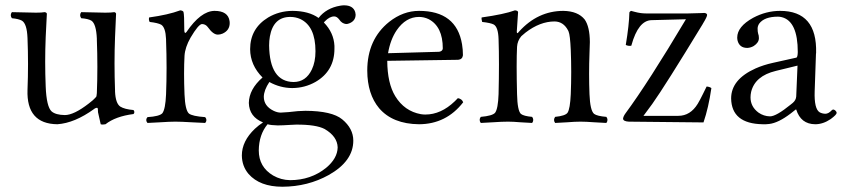

<svg xmlns="http://www.w3.org/2000/svg" viewBox="-20 -460 3196 726"><path d="M196.8 9.8Q79.6 8.3 84 -120.1Q87.9 -217.8 84 -315.9Q82 -370.1 63 -381.8Q50.8 -388.7 24.9 -391.1Q16.6 -402.8 24.9 -414.1Q95.2 -412.1 116.2 -412.1Q138.7 -412.1 148.9 -414.1Q155.8 -413.1 157.2 -408.2Q157.2 -407.2 152.8 -319.8Q148.9 -226.6 152.8 -132.8Q155.8 -56.2 175.3 -38.6Q190.9 -25.4 225.1 -24.9Q259.3 -24.9 315.4 -68.4Q324.2 -75.2 331.1 -81.1Q343.8 -92.8 344.7 -95.7Q345.7 -100.1 346.2 -107.9Q350.1 -205.6 346.2 -310.1Q346.2 -312.5 346.2 -314Q343.8 -369.6 325.7 -381.8Q313.5 -389.2 287.1 -391.1Q278.8 -402.8 287.1 -414.1Q357.4 -412.1 377.9 -412.1Q401.4 -412.1 412.1 -414.1Q418 -412.6 418.9 -408.2Q418.9 -407.2 415 -319.8Q411.1 -222.2 415 -117.7Q415 -115.2 415 -113.8Q417 -69.3 434.6 -57.1Q450.7 -46.9 484.9 -43.9Q491.2 -35.6 484.9 -28.8Q416.5 -20 378.9 9.8Q367.2 12.2 360.8 9.8Q360.8 9.8 350.6 -35.6Q350.1 -42.5 350.1 -46.9Q350.1 -56.2 338.4 -49.8Q336.9 -48.8 335.9 -47.9Q262.2 5.4 196.8 9.8Z M607.9 -312Q606 -356.4 589.4 -366.7Q576.7 -373.5 545.9 -377Q541.5 -385.3 543.9 -394Q615.7 -403.8 661.6 -420.9Q671.4 -419.9 673.8 -415Q676.8 -404.8 676.8 -348.1Q676.8 -335 681.2 -335.4Q683.6 -337.4 685.1 -338.9Q738.8 -418 791 -418.9Q842.8 -418.9 848.1 -379.9Q848.6 -376 848.6 -373Q848.6 -345.2 821.8 -333Q812.5 -329.1 803.7 -329.1Q786.1 -329.1 766.6 -356.4Q764.6 -359.4 763.7 -359.9Q756.3 -368.7 743.7 -369.1Q730.5 -368.2 700.7 -317.9Q679.7 -281.2 677.7 -249Q674.3 -186 677.7 -103Q680.2 -43.5 694.3 -30.8Q707 -20.5 755.9 -17.1Q765.1 -5.9 755.9 4.9Q737.8 4.4 704.6 2.4Q664.1 0 643.1 0Q622.1 0 585.9 2.4Q555.2 4.4 537.6 4.9Q528.3 -6.3 537.6 -17.1Q583 -20 593.8 -31.7Q605.5 -46.9 607.9 -103Q611.8 -202.1 607.9 -308.1Q607.9 -310.5 607.9 -312Z M1172.9 -266.1Q1172.9 -361.3 1115.2 -388.2Q1097.7 -396 1077.6 -396Q1013.7 -396 1000.5 -322.3Q997.6 -305.7 997.6 -288.1Q999.5 -151.4 1089.8 -149.9Q1136.7 -149.9 1159.2 -197.3Q1172.9 -226.1 1172.9 -266.1ZM991.7 9.8Q959 49.3 958.5 108.9Q958.5 171.4 1012.7 203.6Q1042.5 220.7 1076.7 221.2Q1155.3 221.2 1212.9 174.8Q1255.9 139.2 1256.8 97.2Q1255.4 55.7 1207.5 27.8Q1174.8 10.7 1099.6 11.2Q1094.2 11.2 1078.1 12.2Q1047.4 14.2 1029.8 14.2Q1004.9 13.7 991.7 9.8ZM1288.6 -369.1Q1272.5 -371.1 1262.7 -386.2Q1253.9 -397.9 1243.7 -397.9Q1226.1 -397.9 1208 -378.9Q1206.1 -376.5 1204.6 -375Q1242.2 -336.4 1244.6 -286.6Q1244.6 -281.2 1244.6 -275.9Q1244.6 -191.9 1173.3 -150.4Q1132.8 -127.4 1085 -127Q1039.1 -127.4 998.5 -149.9Q978 -119.1 977.5 -94.2Q977.5 -59.1 1014.6 -41Q1028.8 -34.2 1041.5 -34.2Q1044.4 -34.2 1070.8 -36.1Q1109.4 -41 1134.8 -41Q1235.4 -40.5 1273.9 -8.8Q1315.9 25.9 1315.9 71.8Q1315.9 149.4 1223.1 201.7Q1144 245.6 1047.9 246.1Q962.4 246.1 919.9 197.8Q895 168.5 894.5 127.9Q894.5 73.7 943.8 26.9Q958.5 13.2 974.6 2.9Q922.4 -18.1 920.9 -70.8Q921.9 -122.6 972.7 -167Q926.3 -213.4 925.8 -273.9Q925.8 -352.5 994.1 -394Q1035.6 -418.5 1085.9 -418.9Q1147.9 -418.5 1184.6 -392.1Q1213.9 -429.7 1266.6 -438.5Q1274.4 -439.9 1280.8 -439.9Q1315.4 -439.9 1323.2 -414.1Q1324.2 -409.2 1324.7 -404.8Q1324.7 -381.8 1301.8 -372.1Q1294.9 -369.1 1288.6 -369.1Z M1447.3 -258.8 1640.6 -264.2Q1653.8 -266.6 1654.3 -276.9Q1654.3 -359.9 1600.6 -387.7Q1583 -396 1564.5 -396Q1514.6 -396 1480 -345.7Q1456.1 -310.5 1447.3 -258.8ZM1711.4 -88.9Q1727.1 -85.9 1731.4 -73.2Q1667.5 9.3 1564.5 9.8Q1464.8 8.8 1413.6 -50.8Q1369.1 -104 1368.7 -192.9Q1368.7 -311 1451.7 -377.4Q1504.4 -418.9 1564.5 -418.9Q1706.1 -418.9 1727.1 -292.5Q1730.5 -272.5 1730.5 -251Q1728.5 -235.4 1712.4 -233.9L1444.3 -230Q1444.8 -145 1474.6 -96.2Q1509.3 -39.6 1571.3 -28.3Q1580.1 -26.9 1588.4 -26.9Q1647.5 -26.9 1699.7 -77.1Q1705.6 -83 1711.4 -88.9Z M1942.9 -340.8Q2013.2 -418.5 2109.9 -418.9Q2165.5 -418 2190.9 -386.2Q2210 -358.9 2210.4 -301.3Q2210.4 -287.1 2209 -257.8Q2206.1 -180.2 2209 -104Q2211.4 -41.5 2226.6 -29.3Q2237.8 -21 2272.9 -18.1Q2281.2 -6.8 2272.9 4.9Q2253.9 4.4 2227.1 2.4Q2195.8 0 2175 0Q2154.3 0 2124.5 2.4Q2097.2 4.4 2079.1 4.9Q2070.8 -6.3 2079.1 -18.1Q2117.7 -22 2126 -33.7Q2135.7 -48.3 2138.2 -104Q2141.6 -188 2138.2 -271Q2135.7 -327.6 2129.9 -340.8Q2128.9 -343.3 2127.9 -345.2Q2110.4 -378.4 2077.1 -378.9Q2022 -378.9 1967.3 -336.9Q1958 -329.6 1951.2 -323.2Q1936.5 -305.7 1935.1 -283.2Q1932.1 -222.7 1935.1 -104Q1936.5 -41.5 1949.7 -29.3Q1960 -21 1992.2 -18.1Q2000.5 -6.3 1992.2 4.9Q1973.6 4.4 1948.2 2.4Q1920.4 0 1900.9 0Q1877.9 0 1843.3 2.4Q1814.9 4.4 1797.9 4.9Q1789.6 -6.8 1797.9 -18.1Q1842.3 -22 1852.1 -33.7Q1863.3 -48.8 1865.2 -104Q1868.2 -224.6 1865.2 -312Q1863.8 -357.4 1847.2 -367.2Q1835.4 -373.5 1803.2 -377Q1799.8 -388.7 1801.3 -394Q1885.7 -405.8 1927.2 -420.9Q1938.5 -419.9 1939 -414.1Q1939 -413.1 1934.1 -340.8Q1934.1 -328.6 1942.4 -340.3Z M2366.2 -418.9Q2371.6 -418 2380.9 -415Q2402.3 -409.2 2421.9 -409.2H2583Q2602.5 -409.2 2633.3 -410.6Q2641.6 -411.1 2643.1 -411.1Q2652.8 -410.2 2653.8 -403.8Q2653.8 -396.5 2638.2 -371.1Q2637.2 -369.6 2637.2 -369.1Q2494.6 -134.8 2446.3 -66.9Q2428.2 -41.5 2413.1 -22H2544.9Q2590.3 -22 2618.2 -67.4Q2626.5 -81.1 2638.2 -105L2651.9 -132.8Q2662.1 -132.3 2669.9 -127Q2659.2 -52.7 2640.1 2.9L2357.9 0Q2336.9 -1 2335.9 -11.2Q2336.9 -20 2344.7 -30.8Q2431.2 -147.9 2573.7 -387.2L2443.8 -383.8Q2393.6 -382.8 2367.7 -289.1Q2367.2 -287.6 2367.2 -287.1Q2356.4 -285.2 2346.2 -290Q2358.9 -366.2 2359.9 -413.1Q2361.3 -416.5 2366.2 -418.9Z M2995.6 -211.9 2913.6 -191.9Q2835 -172.9 2820.3 -112.8Q2817.9 -102.1 2817.9 -91.8Q2817.9 -56.6 2848.1 -34.2Q2867.7 -20.5 2891.6 -20Q2915 -20 2969.7 -64.5Q2975.1 -68.8 2977.5 -70.8Q2989.7 -81.1 2990.7 -95.2ZM2990.7 -45.9H2988.8L2969.7 -30.8Q2922.9 4.9 2888.2 8.8Q2877 10.3 2863.8 9.8Q2746.1 7.8 2744.6 -87.9Q2744.6 -159.7 2836.9 -201.2Q2866.7 -214.4 2901.9 -222.2L2991.7 -242.2Q2996.1 -244.6 2996.6 -263.2Q2996.6 -379.4 2936.5 -395Q2928.7 -397 2921.9 -397Q2870.1 -397 2850.6 -370.6Q2844.7 -361.3 2844.7 -352.1Q2844.7 -339.4 2846.7 -333Q2849.6 -326.2 2849.6 -315.9Q2849.6 -298.8 2830.1 -286.1Q2818.4 -279.3 2805.7 -278.8Q2776.4 -278.8 2769 -306.2Q2767.6 -312.5 2767.6 -317.9Q2767.6 -359.4 2827.6 -392.6Q2877 -418.9 2929.7 -418.9Q3070.3 -418.9 3065.9 -259.3Q3065.9 -257.3 3065.4 -256.8L3060.5 -115.2Q3058.1 -47.9 3079.6 -35.2Q3088.9 -30.3 3100.6 -29.8Q3112.8 -29.8 3125 -43Q3128.4 -45.4 3129.4 -45.9Q3137.2 -45.9 3142.6 -37.1Q3143.6 -34.7 3143.6 -33.2Q3143.6 -26.4 3121.1 -9.8Q3092.3 9.8 3062.5 9.8Q3007.8 9.3 2990.7 -45.9Z"/></svg>

Font: Linux Libertine Display O
Style: Regular
Weight: 400
Designer: Philipp H. Poll
Foundry: Philipp H. Poll
Version: Version 5.0.9